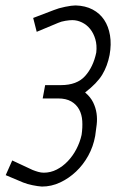

<svg xmlns="http://www.w3.org/2000/svg" viewBox="-20 -676 454 706"><path d="M102 -610 178 -639Q195 -646 219.5 -651Q244 -656 258 -656Q294 -655 320.5 -641Q347 -627 363 -603Q379 -579 384.5 -546Q390 -513 383 -474Q375 -433 356 -401.5Q337 -370 293 -336Q313 -319 322.5 -299.5Q332 -280 335 -259.5Q338 -239 335.5 -217.5Q333 -196 330 -176Q323 -137 304.5 -103.5Q286 -70 259.5 -45Q233 -20 201 -5Q169 10 134 10Q119 9 99.5 5Q80 1 65 -5L1 -32L25 -86L100 -51Q110 -47 120.5 -44Q131 -41 141 -41Q166 -41 188.5 -52.5Q211 -64 229.5 -83.5Q248 -103 261 -128Q274 -153 280 -180Q284 -207 282.5 -231Q281 -255 271 -273.5Q261 -292 242 -303Q223 -314 194 -314H137L146 -363H204Q263 -363 293 -396.5Q323 -430 334 -483Q337 -510 330.5 -532Q324 -554 311.5 -569.5Q299 -585 281.5 -593.5Q264 -602 246 -602Q236 -602 220.5 -599.5Q205 -597 194 -592L115 -559Z"/></svg>

Font: Marvel
Style: Italic
Weight: 400
Italic angle: -12°
Designer: Carolina Trebol
Foundry: Carolina Trebol
Version: Version 1.001